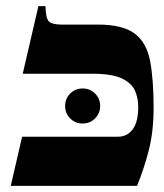

<svg xmlns="http://www.w3.org/2000/svg" viewBox="-20 -605 535 625"><path d="M298 -525Q379 -525 418 -496Q457 -467 468.5 -407Q480 -347 480 -255Q480 -176 464 -114.5Q448 -53 426 0H15L52 -160H364Q394 -160 412 -184Q430 -208 430 -258Q430 -285 419.5 -309.5Q409 -334 377 -349.5Q345 -365 279 -365H54L105 -585H128Q129 -545 139.5 -535Q150 -525 180 -525ZM249 -203Q225 -203 208.5 -219.5Q192 -236 192 -260Q192 -284 208.5 -300.5Q225 -317 249 -317Q273 -317 289.5 -300.5Q306 -284 306 -260Q306 -236 289.5 -219.5Q273 -203 249 -203Z"/></svg>

Font: Bona Nova
Style: Bold
Weight: 700
Designer: Mateusz Machalski
Foundry: Capitalics
Version: Version 4.001; ttfautohint (v1.8.3)